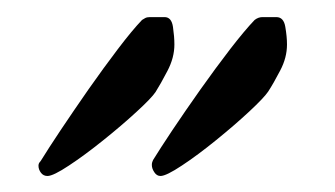

<svg xmlns="http://www.w3.org/2000/svg" viewBox="-20 -600 399 229"><path d="M36.6 -390.1Q31.7 -390.1 28.8 -394Q25.9 -397.9 25.9 -402.3Q25.9 -404.8 27.3 -406.5Q28.8 -408.2 29.3 -409.2Q37.1 -421.9 52.2 -444.6Q67.4 -467.3 85.4 -493.2Q103.5 -519 120.6 -541.5Q137.7 -564 149.4 -576.2Q150.9 -577.1 153.1 -578.4Q155.3 -579.6 158.7 -579.6H176.3Q184.6 -579.6 186.3 -567.9Q188 -556.2 188 -546.9Q188 -531.2 179.7 -515.4Q171.4 -499.5 165.5 -490.2Q160.6 -482.9 142.8 -466.6Q125 -450.2 103 -432.6Q81.1 -415 62.3 -402.6Q43.5 -390.1 36.6 -390.1ZM171.4 -390.1Q167 -390.1 164.1 -394.5Q161.1 -398.9 161.1 -403.3Q161.1 -405.3 161.6 -406.7Q162.1 -408.2 162.6 -409.2Q170.4 -421.9 185.5 -444.6Q200.7 -467.3 219 -493.2Q237.3 -519 254.6 -541.5Q272 -564 283.7 -576.2Q288.1 -579.6 293 -579.6H309.6Q318.4 -579.6 320.3 -567.9Q322.3 -556.2 322.3 -546.9Q322.3 -531.2 314.2 -515.9Q306.2 -500.5 299.8 -490.7Q294.9 -483.4 277.3 -467Q259.8 -450.7 237.8 -432.9Q215.8 -415 197 -402.6Q178.2 -390.1 171.4 -390.1Z"/></svg>

Font: David Libre
Style: Regular
Weight: 400
Designer: Ismar David, J. Victor Gaultney, Annie Olsen and Meir Sadan
Foundry: Monotype Imaging Inc. & SIL International
Version: Version 1.100; ttfautohint (v1.8.4.7-5d5b)